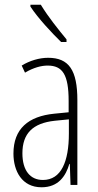

<svg xmlns="http://www.w3.org/2000/svg" viewBox="-20 -784 416 814"><path d="M153 -764H109V-756C141 -707 201 -643 239 -606H262V-617C226 -661 186 -710 153 -764ZM184 -539C147 -539 106 -527 72 -506L86 -476C123 -498 156 -506 182 -506C245 -506 271 -468 271 -356V-308L210 -302C100 -291 37 -238 37 -133C37 -59 73 10 156 10C228 10 259 -38 274 -89H276L279 0H308V-359C308 -487 272 -539 184 -539ZM212 -272 272 -278V-218C272 -100 240 -21 162 -21C108 -21 75 -61 75 -134C75 -218 119 -262 212 -272Z"/></svg>

Font: Noto Sans Kannada ExtraCondensed ExtraLight
Style: Regular
Weight: 200
Width: 2
Designer: Jelle Bosma - Monotype Design Team
Foundry: Monotype Imaging Inc.
Version: Version 2.005